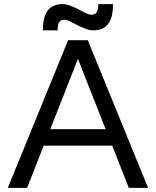

<svg xmlns="http://www.w3.org/2000/svg" viewBox="-20 -916 760 936"><path d="M312 -720H408L702 0H608L527 -206H193L112 0H18ZM495 -286 360 -629 225 -286ZM287 -896Q301 -896 316.5 -890.5Q332 -885 352 -876Q356 -874 360 -872L379 -862Q391 -856 403.5 -850Q416 -844 425 -844Q443 -844 451 -855.5Q459 -867 459 -896H531Q531 -831 507.5 -799.5Q484 -768 433 -768Q419 -768 403.5 -773.5Q388 -779 368 -788Q364 -790 360 -792L341 -802Q329 -808 316.5 -814Q304 -820 295 -820Q277 -820 269 -808.5Q261 -797 261 -768H189Q189 -833 212.5 -864.5Q236 -896 287 -896Z"/></svg>

Font: Aspekta Variable
Style: Regular
Weight: 400
Designer: Ivo Dolenc
Version: Version 2.100